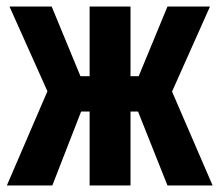

<svg xmlns="http://www.w3.org/2000/svg" viewBox="-20 -567 671 587"><path d="M1 0 125 -288 9 -547H138L226 -334H254V-547H379V-334H404L492 -547H622L506 -287L630 0H492L402 -226H379V0H254V-226H228L140 0Z"/></svg>

Font: Noto Sans ExtraCondensed
Style: Bold
Weight: 700
Width: 2
Designer: Monotype Design Team
Foundry: Monotype Imaging Inc.
Version: Version 2.013; ttfautohint (v1.8.4.7-5d5b)